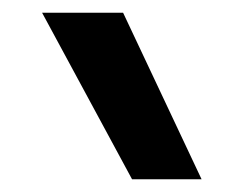

<svg xmlns="http://www.w3.org/2000/svg" viewBox="-20 -957 386 301"><path d="M187 -676 46 -937H173L296 -676Z"/></svg>

Font: Matangi
Style: Bold
Weight: 700
Designer: Prashant Pant
Foundry: The Graphic Ant
Version: Version 3.002